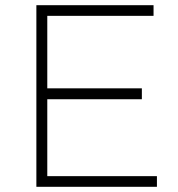

<svg xmlns="http://www.w3.org/2000/svg" viewBox="-20 -719 686 739"><path d="M120 -699H571V-658H162V-379H526V-337H162V-41H584V0H120Z"/></svg>

Font: Argentum Sans ExtraLight
Style: Regular
Weight: 275
Designer: Julieta Ulanovsky (Modified by Cristiano Sobral)
Foundry: Julieta Ulanovsky
Version: Version 1.000; ttfautohint (v1.5.65-e2d9)